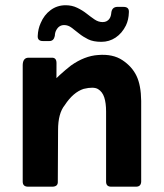

<svg xmlns="http://www.w3.org/2000/svg" viewBox="-20 -716 626 733"><path d="M66.7 -22.7V-216Q68.3 -267.7 100.3 -308Q164 -397.3 250.7 -465.7Q303 -502.7 354.7 -506Q410.7 -510.7 447.5 -486.2Q484.3 -461.7 501.3 -426Q518.3 -390.3 519 -331V-22.7Q518.3 -3.3 499.3 -3.3H404.3Q385 -3.3 385 -22.7V-290.3Q385 -323 378 -344.3Q371 -365.7 354.3 -375.8Q337.7 -386 299.3 -376.7Q259.3 -363.7 227.3 -314.7Q201.7 -283.3 201.7 -220L200.7 -22.7Q201.7 -4 180.7 -3.3H87.3Q66.7 -3.3 66.7 -22.7ZM194.3 -59.7H66.7V-467.7Q67.3 -495.7 89.3 -495.7H178.7Q195.7 -495.7 195.7 -475.3ZM367 -556.3Q336 -556.3 316.5 -566Q297 -575.7 281.8 -588Q266.7 -600.3 253.3 -610.3Q240 -620.3 225 -620.3Q205 -620.3 194.7 -600.7Q189.7 -591.7 189.3 -579Q185.3 -559.3 168.7 -559.3H143.7Q123 -559.3 124 -578.7Q125 -605.3 135.3 -628Q148.3 -659 173.3 -677.5Q198.3 -696 230.7 -696Q254.7 -696 274.7 -686.3Q294.7 -676.7 310.5 -664.2Q326.3 -651.7 341 -641.7Q355.7 -631.7 372 -631.7Q390 -631.7 399 -646.3Q404 -654.7 405 -668.3Q407.7 -688.3 426.3 -689.7H451.7Q473.7 -689.7 472 -668.7Q471.3 -640.7 460.7 -618.7Q445.7 -588.7 421.3 -572.5Q397 -556.3 367 -556.3Z"/></svg>

Font: Vivano Light
Style: Regular
Weight: 300
Designer: Joe Prince, Josias Burgherr
Version: Version 2.064;September 19, 2022;FontCreator 14.0.0.2877 64-